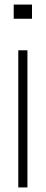

<svg xmlns="http://www.w3.org/2000/svg" viewBox="-20 -820 200 840"><path d="M40 -738V-800H120V-738ZM60 0V-600H100V0Z"/></svg>

Font: Big Shoulders Text Thin
Style: Regular
Weight: 100
Designer: Patric King
Foundry: XO Type Co
Version: Version 1.000; ttfautohint (v1.8.2)